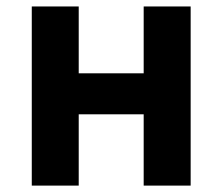

<svg xmlns="http://www.w3.org/2000/svg" viewBox="-20 -580 695 600"><path d="M79.3 0V-559.8H226V-350.9H429V-559.8H575.8V0H429V-222.8H226V0Z"/></svg>

Font: Noto Sans TC Thin
Style: Regular
Weight: 100
Designer: Ryoko NISHIZUKA 西塚涼子 (kana, bopomofo & ideographs); Paul D. Hunt (Latin, Greek & Cyrillic); Sandoll Communications 산돌커뮤니
Foundry: Adobe
Version: Version 2.004-H2;hotconv 1.0.118;makeotfexe 2.5.65603